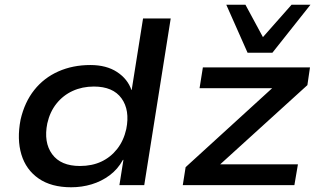

<svg xmlns="http://www.w3.org/2000/svg" viewBox="-20 -783 1355 812"><path d="M281 9Q197 9 143.5 -28Q90 -65 70.5 -129.5Q51 -194 67 -277Q84 -351 125 -402.5Q166 -454 227 -481Q288 -508 362 -508Q430 -508 475 -478.5Q520 -449 536 -402L537 -403L585 -705H702L590 0H485L502 -107H500Q478 -67 443.5 -41.5Q409 -16 367.5 -3.5Q326 9 281 9ZM318 -81Q369 -81 408.5 -99.5Q448 -118 475.5 -153Q503 -188 514 -237Q530 -317 494 -367Q458 -417 377 -417Q328 -417 287.5 -398.5Q247 -380 219 -345Q191 -310 180 -261Q164 -181 200.5 -131Q237 -81 318 -81ZM753 0 765 -76 1165 -441 1158 -410H824L838 -498H1291L1280 -423L876 -56L883 -88H1240L1225 0ZM1027 -560 937 -763H1018L1092 -626L1213 -763H1293L1132 -560Z"/></svg>

Font: Nunito Sans 7pt SemiExpanded SemiBold
Style: Italic
Weight: 600
Width: 6
Italic angle: -9°
Designer: Vernon Adams
Foundry: Vernon Adams
Version: Version 3.101;gftools[0.9.27]